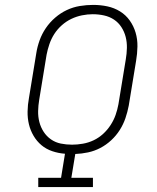

<svg xmlns="http://www.w3.org/2000/svg" viewBox="-20 -763 640 783"><path d="M136 0V-38H229L245 -136Q218 -138 193 -146.5Q168 -155 149 -171Q130 -187 117 -209Q104 -231 98 -256Q92 -281 92.5 -308.5Q93 -336 98 -363L128 -546Q132 -572 141.5 -598.5Q151 -625 167 -648.5Q183 -672 205 -691Q227 -710 252.5 -722Q278 -734 305.5 -738.5Q333 -743 360 -743Q390 -743 418 -737Q446 -731 469.5 -716.5Q493 -702 509 -679.5Q525 -657 533 -630Q541 -603 540.5 -573.5Q540 -544 535 -515L505 -332Q500 -306 491.5 -281Q483 -256 468.5 -233Q454 -210 433.5 -191Q413 -172 389 -159.5Q365 -147 339 -141.5Q313 -136 287 -135L271 -38H359V0ZM274 -173Q295 -173 318 -177Q341 -181 362 -191Q383 -201 400.5 -217Q418 -233 431 -253Q444 -273 451.5 -294.5Q459 -316 463 -338L493 -521Q497 -544 497.5 -567.5Q498 -591 492.5 -612.5Q487 -634 475 -652.5Q463 -671 445 -683Q427 -695 404.5 -700Q382 -705 358 -705Q337 -705 314.5 -700.5Q292 -696 271 -686Q250 -676 232 -660Q214 -644 201.5 -624.5Q189 -605 181.5 -583Q174 -561 170 -540L140 -357Q136 -333 135.5 -310Q135 -287 140.5 -265.5Q146 -244 158 -225.5Q170 -207 188 -194.5Q206 -182 228 -177.5Q250 -173 274 -173Z"/></svg>

Font: Iosevka Etoile Extralight
Style: Italic
Weight: 200
Italic angle: -9°
Designer: Belleve Invis
Foundry: Belleve Invis
Version: Version 22.1.2; ttfautohint (v1.8.4)